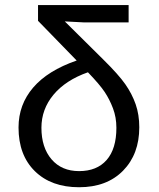

<svg xmlns="http://www.w3.org/2000/svg" viewBox="-20 -745 640 774"><path d="M449.2 -230Q449.2 -272 435.5 -308.1Q421.9 -344.2 402.1 -374Q382.3 -403.8 334.5 -453.6Q244.6 -421.9 195.8 -363.3Q147 -304.7 147 -230Q147 -150.4 187.7 -102.8Q228.5 -55.2 298.8 -55.2Q370.6 -55.2 409.9 -100.1Q449.2 -145 449.2 -230ZM316.4 -654.8 241.2 -658.7 395.5 -505.9Q458 -444.3 485.1 -405.5Q512.2 -366.7 526.9 -324.7Q541.5 -282.7 541.5 -231.9Q541.5 -123.5 476.1 -56.9Q410.6 9.8 298.8 9.8Q186.5 9.8 120.6 -54.9Q54.7 -119.6 54.7 -231Q54.7 -323.2 113.8 -392.1Q172.9 -460.9 289.1 -501L133.3 -661.1V-724.6H498.5V-654.8Z"/></svg>

Font: Cousine
Style: Regular
Weight: 400
Monospace: yes
Designer: Steve Matteson
Foundry: Monotype Imaging Inc.
Version: Version 1.21